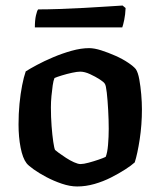

<svg xmlns="http://www.w3.org/2000/svg" viewBox="-20 -674 580 694"><path d="M259 0Q233 0 203.5 -10Q174 -20 147.5 -34Q121 -48 101.5 -62Q82 -76 76 -84Q62 -102 54.5 -140.5Q47 -179 47 -224Q47 -263 50.5 -299Q54 -335 60 -365.5Q66 -396 73 -416Q87 -425 113 -439Q139 -453 172 -467Q205 -481 239 -490.5Q273 -500 302 -500Q321 -500 346 -492Q371 -484 397 -472.5Q423 -461 443 -447.5Q463 -434 471 -424Q479 -412 483.5 -387Q488 -362 490.5 -333Q493 -304 493 -279Q493 -223 485 -170.5Q477 -118 467 -87Q455 -76 432.5 -61.5Q410 -47 381.5 -32.5Q353 -18 321.5 -9Q290 0 259 0ZM271 -81Q282 -81 300.5 -86Q319 -91 336.5 -97Q354 -103 362 -107Q368 -121 370.5 -150Q373 -179 373 -208Q373 -240 371 -276Q369 -312 366 -339Q363 -366 359 -371Q356 -377 340.5 -387Q325 -397 305.5 -406Q286 -415 270 -415Q259 -415 240.5 -411Q222 -407 204 -401.5Q186 -396 177 -392Q173 -383 170.5 -365.5Q168 -348 166 -327Q164 -306 164 -286Q164 -251 166.5 -218Q169 -185 172.5 -161.5Q176 -138 179 -132Q182 -129 193 -121Q204 -113 218.5 -103.5Q233 -94 247.5 -87.5Q262 -81 271 -81ZM106 -575Q106 -601 110 -618.5Q114 -636 118 -640Q150 -640 194.5 -641.5Q239 -643 285 -645.5Q331 -648 368 -650.5Q405 -653 423 -654L434 -645Q433 -621 429 -602Q425 -583 422 -575Z"/></svg>

Font: Texturina Medium 12pt SemiBold
Style: Regular
Weight: 600
Version: Version 1.002